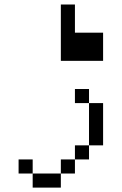

<svg xmlns="http://www.w3.org/2000/svg" viewBox="-20 -770 540 852"><path d="M312.5 -625H437.5V-500H250V-750H312.5ZM62.5 -62.5H125V0H62.5ZM125 0H250V62.5H125ZM250 -62.5H312.5V0H250ZM312.5 -125H375V-62.5H312.5ZM312.5 -375H375V-312.5H312.5ZM375 -312.5H437.5V-125H375Z"/></svg>

Font: 寒蝉点阵体 16px
Style: Regular
Weight: 400
Designer: Designed by Warren2060
Foundry: ChillType
Version: Version 1.000